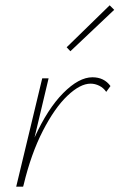

<svg xmlns="http://www.w3.org/2000/svg" viewBox="-20 -703 450 723"><path d="M396 -379 380 -357Q370 -372 354 -380Q338 -388 321 -388Q282 -388 234 -342.5Q186 -297 141.5 -210.5Q97 -124 69 -7L67 0H41L139 -408H163L110 -185Q159 -293 218 -352.5Q277 -412 328 -412Q372 -412 396 -379ZM231 -525 393 -683 410 -666 245 -510Z"/></svg>

Font: Ysabeau Extralight
Style: Italic
Weight: 200
Italic angle: -12°
Designer: Christian Thalmann (Catharsis Fonts)
Version: Version 0.003